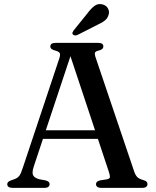

<svg xmlns="http://www.w3.org/2000/svg" viewBox="-20 -907 751 927"><path d="M172.5 -278H470L473 -236.5H167.5ZM219.5 -18Q219.5 -10 213.5 -5Q207.5 0 195 0H40Q27.5 0 21.2 -4.8Q15 -9.5 15 -17.5Q15 -23.5 18.8 -27.8Q22.5 -32 33 -36L52.5 -43Q67 -49 74.2 -59.5Q81.5 -70 90.5 -98L266 -624Q272 -642 268.8 -649.8Q265.5 -657.5 248 -662.5Q234 -666 228.5 -670.8Q223 -675.5 223 -683Q223 -691 229.2 -695.5Q235.5 -700 248.5 -700H454Q467 -700 473 -695.5Q479 -691 479 -683Q479 -675.5 473.8 -670.8Q468.5 -666 455.5 -662.5Q441.5 -659.5 438.8 -653.2Q436 -647 440.5 -633L626.5 -83Q633 -62.5 642.2 -52.8Q651.5 -43 669.5 -38.5Q683 -34.5 687.5 -30Q692 -25.5 692 -18Q692 -10 685.8 -5Q679.5 0 667 0H468.5Q456 0 449.8 -5Q443.5 -10 443.5 -18Q443.5 -24.5 448 -29Q452.5 -33.5 462.5 -36L497.5 -41.5Q510.5 -44.5 510.8 -52.8Q511 -61 505 -79L314 -654L328.5 -661L143 -103Q137 -85 137.2 -73.2Q137.5 -61.5 144.8 -54.2Q152 -47 167.5 -42L200.5 -36Q210 -33 214.8 -29Q219.5 -25 219.5 -18ZM402 -842.5Q419.5 -866 436.2 -878.5Q453 -891 473.5 -886Q492 -882 500.5 -867.5Q509 -853 505 -838.5Q501 -820 486.8 -808.5Q472.5 -797 450 -787L353.5 -738Q348 -735.5 342 -736Q336 -736.5 332 -740.5Q328 -745 330 -750Q332 -755 335.5 -760Z"/></svg>

Font: Fraunces 16pt
Style: Regular
Weight: 400
Version: Version 1.000;[b76b70a41]